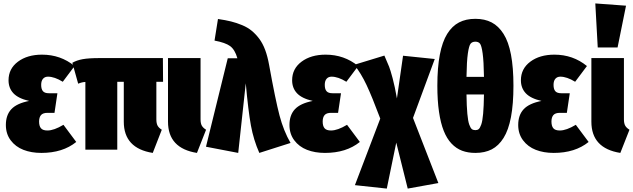

<svg xmlns="http://www.w3.org/2000/svg" viewBox="-20 -873 3692 1120"><path d="M225.1 -554.2Q333.5 -554.2 415 -487.8L346.2 -396Q297.9 -425.8 259.8 -425.8Q241.7 -425.8 231 -413.6Q220.2 -401.4 220.2 -377.9Q220.2 -353 230.5 -341.1Q240.7 -329.1 265.1 -329.1H314.9L297.9 -214.8H257.8Q230.5 -214.8 219.2 -201.7Q208 -188.5 208 -164.1Q208 -137.7 219 -124.8Q230 -111.8 256.8 -111.8Q294.9 -111.8 350.1 -145L424.8 -44.9Q345.7 19 221.2 19Q162.6 19 116.5 1Q70.3 -17.1 42.2 -54.7Q14.2 -92.3 14.2 -144Q14.2 -201.7 45.9 -235.8Q77.6 -270 149.9 -284.2Q86.4 -298.8 58.1 -329.1Q29.8 -359.4 29.8 -404.8Q29.8 -472.2 84.7 -513.2Q139.6 -554.2 225.1 -554.2Z M892.1 -176.8Q892.1 -153.3 899.2 -140.1Q906.2 -127 923.8 -116.2L871.1 19Q702.1 -7.8 702.1 -163.1V-396H664.1V0H478V-395Q458 -394 436 -384.8L401.9 -506.8Q427.7 -521.5 462.4 -527.8Q497.1 -534.2 562 -534.2H930.2L931.2 -396H892.1Z M1149.9 -534.2V-176.8Q1149.9 -153.3 1157.2 -140.1Q1164.6 -127 1182.1 -116.2L1128.9 19Q960 -7.8 960 -163.1V-534.2Z M1251.5 -762.2Q1295.4 -755.9 1327.9 -747.8Q1360.4 -739.7 1392.6 -726.3Q1424.8 -712.9 1448.2 -693.6Q1471.7 -674.3 1492.2 -647Q1512.7 -619.6 1526.9 -581.5Q1541 -543.5 1549.8 -494.1Q1586.9 -289.1 1610.6 -199.2Q1634.3 -109.4 1674.8 -39.1L1492.7 19Q1459 -57.1 1443.6 -141.4Q1428.2 -225.6 1413.6 -387.2L1369.6 19L1181.6 -17.1L1308.6 -533.2H1364.7Q1350.6 -583 1322.8 -603.8Q1294.9 -624.5 1231.4 -636.2Z M1879.4 -554.2Q1987.8 -554.2 2069.3 -487.8L2000.5 -396Q1952.1 -425.8 1914.1 -425.8Q1896 -425.8 1885.3 -413.6Q1874.5 -401.4 1874.5 -377.9Q1874.5 -353 1884.8 -341.1Q1895 -329.1 1919.4 -329.1H1969.2L1952.1 -214.8H1912.1Q1884.8 -214.8 1873.5 -201.7Q1862.3 -188.5 1862.3 -164.1Q1862.3 -137.7 1873.3 -124.8Q1884.3 -111.8 1911.1 -111.8Q1949.2 -111.8 2004.4 -145L2079.1 -44.9Q2000 19 1875.5 19Q1816.9 19 1770.8 1Q1724.6 -17.1 1696.5 -54.7Q1668.5 -92.3 1668.5 -144Q1668.5 -201.7 1700.2 -235.8Q1731.9 -270 1804.2 -284.2Q1740.7 -298.8 1712.4 -329.1Q1684.1 -359.4 1684.1 -404.8Q1684.1 -472.2 1739 -513.2Q1793.9 -554.2 1879.4 -554.2Z M2389.2 -185.1 2537.1 194.8 2358.4 227.1 2291.5 -41 2236.3 227.1 2050.3 207 2198.2 -181.2Q2150.4 -308.6 2118.2 -377.2Q2085.9 -445.8 2046.4 -495.1L2222.2 -548.8Q2242.2 -502.9 2249.8 -483.9Q2257.3 -464.8 2270.3 -416.7Q2283.2 -368.7 2295.4 -298.8L2331.1 -547.9L2516.1 -528.8Z M2975.1 -373Q2975.1 -266.1 2960.7 -190.2Q2946.3 -114.3 2917.5 -68.4Q2888.7 -22.5 2848.4 -1.7Q2808.1 19 2752.9 19Q2709.5 19 2675.3 6.1Q2641.1 -6.8 2613.8 -35.6Q2586.4 -64.5 2568.4 -109.9Q2550.3 -155.3 2540.8 -220.9Q2531.2 -286.6 2531.2 -373Q2531.2 -479 2545.7 -554.2Q2560.1 -629.4 2588.6 -675.3Q2617.2 -721.2 2657.7 -742.2Q2698.2 -763.2 2752.9 -763.2Q2807.6 -763.2 2847.9 -742.2Q2888.2 -721.2 2917.2 -675.5Q2946.3 -629.9 2960.7 -554.4Q2975.1 -479 2975.1 -373ZM2701.2 -424.8H2803.2Q2801.8 -516.6 2795.4 -561.8Q2789.1 -606.9 2780 -618.4Q2771 -629.9 2752.9 -629.9Q2734.9 -629.9 2725.3 -618.4Q2715.8 -606.9 2709.2 -561.5Q2702.6 -516.1 2701.2 -424.8ZM2752.9 -113.8Q2765.1 -113.8 2772.5 -119.9Q2779.8 -126 2787.1 -146Q2794.4 -166 2798.3 -209.5Q2802.2 -252.9 2803.2 -321.8H2701.2Q2702.1 -252.4 2706.1 -209.5Q2710 -166.5 2717.3 -146.2Q2724.6 -126 2732.4 -119.9Q2740.2 -113.8 2752.9 -113.8Z M3213.9 -554.2Q3322.3 -554.2 3403.8 -487.8L3335 -396Q3286.6 -425.8 3248.5 -425.8Q3230.5 -425.8 3219.7 -413.6Q3209 -401.4 3209 -377.9Q3209 -353 3219.2 -341.1Q3229.5 -329.1 3253.9 -329.1H3303.7L3286.6 -214.8H3246.6Q3219.2 -214.8 3208 -201.7Q3196.8 -188.5 3196.8 -164.1Q3196.8 -137.7 3207.8 -124.8Q3218.8 -111.8 3245.6 -111.8Q3283.7 -111.8 3338.9 -145L3413.6 -44.9Q3334.5 19 3210 19Q3151.4 19 3105.2 1Q3059.1 -17.1 3031 -54.7Q3002.9 -92.3 3002.9 -144Q3002.9 -201.7 3034.7 -235.8Q3066.4 -270 3138.7 -284.2Q3075.2 -298.8 3046.9 -329.1Q3018.6 -359.4 3018.6 -404.8Q3018.6 -472.2 3073.5 -513.2Q3128.4 -554.2 3213.9 -554.2Z M3452.6 -853 3631.8 -839.8 3582.5 -596.2H3466.8ZM3619.6 -534.2V-176.8Q3619.6 -153.3 3627 -140.1Q3634.3 -127 3651.9 -116.2L3598.6 19Q3429.7 -7.8 3429.7 -163.1V-534.2Z"/></svg>

Font: Fira Sans Compressed Heavy
Style: Regular
Weight: 900
Width: 1
Designer: Carrois Corporate & Edenspiekermann AG
Foundry: Carrois Corporate GbR & Edenspiekermann AG
Version: Version 4.203;PS 004.203;hotconv 1.0.88;makeotf.lib2.5.64775